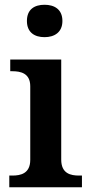

<svg xmlns="http://www.w3.org/2000/svg" viewBox="-20 -786 380 806"><path d="M167 -630C208 -630 242 -650 242 -698C242 -747 208 -766 167 -766C125 -766 93 -747 93 -698C93 -650 125 -630 167 -630ZM19 0H324V-49H312C277 -49 237 -57 237 -116V-536H23V-487H32C66 -487 107 -479 107 -424V-115C107 -57 66 -49 32 -49H19Z"/></svg>

Font: Noto Serif SemiBold
Style: Regular
Weight: 600
Designer: Monotype Design Team
Foundry: Monotype Imaging Inc.
Version: Version 2.013